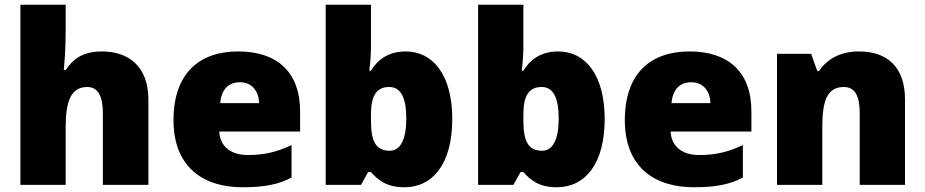

<svg xmlns="http://www.w3.org/2000/svg" viewBox="-20 -780 3902 810"><path d="M257 -652V-760H66V0H257V-243C257 -352 279 -413 348 -413C393 -413 414 -375 414 -302V0H606V-360C606 -503 519 -563 410 -563C344 -563 294 -542 258 -485H249C252 -514 257 -570 257 -652Z M985 -563C822 -563 712 -472 712 -273C712 -76 836 10 1003 10C1099 10 1157 -3 1210 -31V-168C1149 -139 1095 -126 1026 -126C948 -126 908 -167 905 -225H1246V-310C1246 -479 1146 -563 985 -563ZM992 -433C1044 -433 1072 -394 1073 -345H909C914 -406 947 -433 992 -433Z M1545 -588V-760H1354V0H1503L1533 -54H1545C1573 -23 1608 10 1686 10C1806 10 1888 -89 1888 -278C1888 -463 1807 -563 1692 -563C1617 -563 1573 -527 1545 -482H1538C1542 -513 1545 -549 1545 -588ZM1622 -413C1671 -413 1694 -368 1694 -280C1694 -191 1669 -144 1624 -144C1565 -144 1545 -185 1545 -271V-298C1545 -377 1569 -413 1622 -413Z M2188 -588V-760H1997V0H2146L2176 -54H2188C2216 -23 2251 10 2329 10C2449 10 2531 -89 2531 -278C2531 -463 2450 -563 2335 -563C2260 -563 2216 -527 2188 -482H2181C2185 -513 2188 -549 2188 -588ZM2265 -413C2314 -413 2337 -368 2337 -280C2337 -191 2312 -144 2267 -144C2208 -144 2188 -185 2188 -271V-298C2188 -377 2212 -413 2265 -413Z M2889 -563C2726 -563 2616 -472 2616 -273C2616 -76 2740 10 2907 10C3003 10 3061 -3 3114 -31V-168C3053 -139 2999 -126 2930 -126C2852 -126 2812 -167 2809 -225H3150V-310C3150 -479 3050 -563 2889 -563ZM2896 -433C2948 -433 2976 -394 2977 -345H2813C2818 -406 2851 -433 2896 -433Z M3604 -563C3526 -563 3470 -532 3435 -480H3428L3402 -553H3258V0H3449V-242C3449 -352 3468 -413 3540 -413C3587 -413 3607 -375 3607 -302V0H3798V-360C3798 -502 3718 -563 3604 -563Z"/></svg>

Font: Noto Sans Tamil Black
Style: Regular
Weight: 900
Designer: Jelle Bosma - Monotype Design Team
Foundry: Monotype Imaging Inc.
Version: Version 2.004